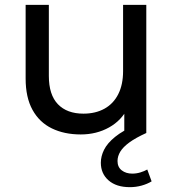

<svg xmlns="http://www.w3.org/2000/svg" viewBox="-20 -550 717 794"><path d="M314 6Q246 6 194.5 -19Q143 -44 114.5 -95.5Q86 -147 86 -225V-530H182V-236Q182 -158 219.5 -119Q257 -80 325 -80Q375 -80 412 -100.5Q449 -121 469 -160.5Q489 -200 489 -256V-530H585V0H494V-143L509 -105Q483 -52 431 -23Q379 6 314 6ZM517 224Q461 224 429 196Q397 168 397 123Q397 96 410.5 69Q424 42 456 16Q488 -10 540 -32L585 0Q541 20 515 39Q489 58 477.5 77Q466 96 466 116Q466 141 483.5 154.5Q501 168 527 168Q544 168 560.5 163Q577 158 589 151L607 200Q589 211 565.5 217.5Q542 224 517 224Z"/></svg>

Font: MOST Montserrat Medium
Style: Regular
Weight: 500
Designer: Julieta Ulanovsky
Foundry: Julieta Ulanovsky
Version: Version 8.000;March 11, 2024;FontCreator 15.0.0.2926 64-bit